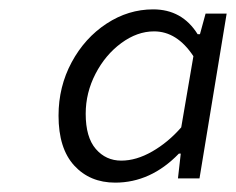

<svg xmlns="http://www.w3.org/2000/svg" viewBox="-20 -819 504 410"><path d="M105 -572Q105 -634 133 -686Q161 -738 207.5 -768.5Q254 -799 307 -799Q369 -799 402 -746H407L419 -790H464L406 -438H360L366 -491H362Q302 -429 226 -429Q172 -429 138.5 -465.5Q105 -502 105 -572ZM367 -547 393 -699Q358 -752 309 -752Q273 -752 239 -727Q205 -702 184 -661.5Q163 -621 163 -576Q163 -526 184.5 -501Q206 -476 239 -476Q271 -476 305 -495.5Q339 -515 367 -547Z"/></svg>

Font: Nebula Sans Book
Style: Regular
Weight: 400
Italic angle: -9°
Designer: Paul D. Hunt for Adobe (as Source Sans)
Foundry: Nebula Entertainment & Broadcasting LLC
Version: Version 1.010